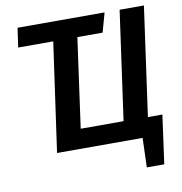

<svg xmlns="http://www.w3.org/2000/svg" viewBox="-91 -776 967 1019"><g transform="rotate(-10 392.5 -266.5)"><path d="M752 -691H621L539 -105H308L375 -587H511L540 -691H71L56 -587H245L162 0H623L618 158H712L748 -104H670Z"/></g></svg>

Font: Fira Sans Medium
Style: Italic
Weight: 500
Italic angle: -8°
Designer: bBox Type GmbH & Carrois Corporate GbR & Edenspiekermann AG
Foundry: bBox Type GmbH & Carrois Corporate GbR & Edenspiekermann AG
Version: Version 4.301;PS 004.301;hotconv 1.0.88;makeotf.lib2.5.64775